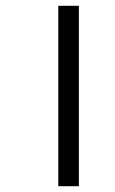

<svg xmlns="http://www.w3.org/2000/svg" viewBox="-20 -642 396 662"><path d="M181 0V-622H252V0Z"/></svg>

Font: Noto Sans Bengali UI ExtraCondensed
Style: Regular
Weight: 400
Width: 2
Designer: Jelle Bosma - Monotype Design Team
Foundry: Monotype Imaging Inc.
Version: Version 2.003; ttfautohint (v1.8.4.7-5d5b)